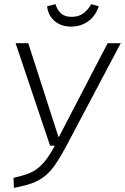

<svg xmlns="http://www.w3.org/2000/svg" viewBox="-20 -893 601 924"><path d="M116 -685 261 -235H264L498 -685H561L299 -190Q270 -136 246 -101Q222 -66 194.5 -44.5Q167 -23 132 -10.5Q97 2 47 11L45 -37Q85 -46 113.5 -56.5Q142 -67 163.5 -84.5Q185 -102 204 -127.5Q223 -153 244 -192H221L55 -685ZM323 -765Q295 -765 273.5 -773.5Q252 -782 238 -796Q224 -810 216 -827.5Q208 -845 207 -863L247 -873Q255 -846 273 -829Q291 -812 325 -812Q359 -812 381.5 -829Q404 -846 419 -873L455 -863Q450 -845 439 -827.5Q428 -810 411.5 -796Q395 -782 372.5 -773.5Q350 -765 323 -765Z"/></svg>

Font: Glekhifnjqigglhiwekvrgaqftz
Style: Regular
Weight: 300
Italic angle: -8°
Designer: Carrois Corporate & Edenspiekermann
Foundry: Carrois Corporate GbR & Edenspiekermann AG
Version: Version 2.001